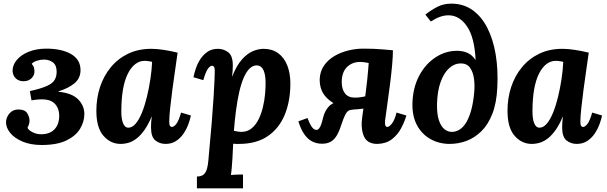

<svg xmlns="http://www.w3.org/2000/svg" viewBox="-20 -779 3330 1054"><path d="M209 17Q149 17 104.5 -1.5Q60 -20 36 -49.5Q12 -79 13 -111Q15 -137 33 -157.5Q51 -178 82 -178Q116 -178 129 -158Q142 -138 142 -117Q142 -107 139 -97Q136 -87 131 -79Q134 -66 157 -54Q180 -42 205 -42Q254 -42 279.5 -69.5Q305 -97 305 -143Q305 -193 271 -218Q237 -243 153 -228L144 -279Q203 -292 235 -306Q267 -320 279 -339Q291 -358 291 -385Q291 -421 270.5 -436.5Q250 -452 221 -452Q202 -452 182 -445.5Q162 -439 154 -428Q163 -419 166 -409.5Q169 -400 169 -385Q169 -365 152.5 -349Q136 -333 109 -333Q84 -333 67.5 -348Q51 -363 49 -388Q48 -420 71 -448.5Q94 -477 136.5 -494.5Q179 -512 234 -512Q319 -512 370.5 -482Q422 -452 422 -394Q422 -349 388.5 -321.5Q355 -294 302 -278V-275Q375 -268 409 -233.5Q443 -199 443 -153Q443 -111 419.5 -72Q396 -33 344.5 -8Q293 17 209 17Z M811 -511Q839 -511 876.5 -505.5Q914 -500 955 -490Q950 -453 942 -399Q934 -345 926.5 -288.5Q919 -232 914 -184.5Q909 -137 909 -111Q909 -93 913.5 -87.5Q918 -82 923 -82Q935 -82 948 -99Q961 -116 974 -161L1028 -145Q1024 -124 1014 -97Q1004 -70 987.5 -45.5Q971 -21 946.5 -5Q922 11 889 11Q857 11 833 -8Q809 -27 809 -80Q809 -93 810 -109Q811 -125 813 -138H812Q794 -95 773.5 -66Q753 -37 731.5 -20Q710 -3 687.5 4Q665 11 642 11Q587 11 548 -33.5Q509 -78 509 -171Q509 -240 529 -301Q549 -362 588 -409.5Q627 -457 683 -484Q739 -511 811 -511ZM774 -445Q746 -445 722.5 -427Q699 -409 681.5 -374Q664 -339 655 -287Q646 -235 646 -166Q646 -125 656 -101.5Q666 -78 684 -78Q706 -78 725 -100.5Q744 -123 759.5 -161.5Q775 -200 786.5 -247.5Q798 -295 805.5 -344.5Q813 -394 815 -439Q810 -441 797.5 -443Q785 -445 774 -445Z M1061 255V190Q1086 190 1098.5 178.5Q1111 167 1116.5 146.5Q1122 126 1124 100Q1135 -17 1142 -102.5Q1149 -188 1152.5 -246Q1156 -304 1157.5 -338.5Q1159 -373 1159 -389Q1159 -407 1154.5 -412.5Q1150 -418 1144 -418Q1133 -418 1121 -401Q1109 -384 1096 -339L1042 -355Q1046 -376 1055 -403Q1064 -430 1080 -454.5Q1096 -479 1119.5 -495Q1143 -511 1176 -511Q1208 -511 1233 -492Q1258 -473 1258 -420Q1258 -401 1257 -389Q1256 -377 1254 -360H1255Q1279 -420 1308.5 -453Q1338 -486 1369 -498.5Q1400 -511 1426 -511Q1474 -511 1507 -487Q1540 -463 1557 -420Q1574 -377 1574 -320Q1574 -225 1543.5 -150Q1513 -75 1450.5 -32Q1388 11 1292 11Q1287 11 1277.5 11Q1268 11 1260 10Q1258 58 1256 90.5Q1254 123 1252 144.5Q1250 166 1248 182Q1264 180 1284 179.5Q1304 179 1314 179V255ZM1304 -55Q1338 -55 1361.5 -74.5Q1385 -94 1400 -125Q1415 -156 1423.5 -192Q1432 -228 1435 -261.5Q1438 -295 1438 -319Q1438 -356 1432 -378Q1426 -400 1415 -410Q1404 -420 1389 -420Q1369 -420 1351.5 -404Q1334 -388 1319.5 -356Q1305 -324 1294 -277Q1283 -230 1275 -168Q1272 -143 1269 -116.5Q1266 -90 1264 -61Q1275 -58 1286.5 -56.5Q1298 -55 1304 -55Z M2051 11Q1995 11 1977 -32.5Q1959 -76 1969 -141Q1980 -213 1986.5 -261.5Q1993 -310 1996 -342Q1999 -374 2001 -395Q2003 -416 2004 -433Q1979 -439 1957 -439Q1914 -439 1885.5 -411.5Q1857 -384 1856 -332Q1855 -292 1873 -267.5Q1891 -243 1928 -243Q1947 -243 1967.5 -246.5Q1988 -250 2022 -259L2018 -189Q1977 -182 1940 -179Q1903 -176 1868 -177L1869 -191Q1814 -202 1774 -241.5Q1734 -281 1735 -345Q1737 -388 1759 -419.5Q1781 -451 1816 -471.5Q1851 -492 1892.5 -502Q1934 -512 1974 -512Q2007 -512 2031 -511Q2055 -510 2079.5 -508Q2104 -506 2137 -503Q2137 -470 2132.5 -420.5Q2128 -371 2121 -316Q2114 -261 2106.5 -209Q2099 -157 2094 -118Q2092 -99 2095.5 -90.5Q2099 -82 2106 -82Q2117 -82 2132 -101.5Q2147 -121 2157 -161L2211 -145Q2201 -111 2182 -75Q2163 -39 2131 -14.5Q2099 10 2051 11ZM1748 10Q1716 10 1691 -4Q1666 -18 1648 -45.5Q1630 -73 1618 -113L1668 -131Q1679 -101 1691 -83.5Q1703 -66 1717 -66Q1725 -66 1731.5 -73.5Q1738 -81 1743.5 -97Q1749 -113 1755 -138Q1763 -168 1781.5 -190.5Q1800 -213 1835.5 -222Q1871 -231 1928 -219L1918 -177Q1904 -177 1894 -171.5Q1884 -166 1875 -148.5Q1866 -131 1854 -95Q1842 -57 1828 -34Q1814 -11 1794.5 -0.5Q1775 10 1748 10Z M2449 11Q2391 11 2344 -15Q2297 -41 2270 -90Q2243 -139 2244 -209Q2246 -297 2281 -363Q2316 -429 2373 -465.5Q2430 -502 2495 -500Q2524 -499 2548 -488Q2572 -477 2591 -449Q2585 -574 2543.5 -634.5Q2502 -695 2442 -695Q2419 -695 2395 -686.5Q2371 -678 2345 -661L2315 -699Q2350 -726 2383 -742.5Q2416 -759 2458 -759Q2524 -759 2573.5 -724Q2623 -689 2655 -626.5Q2687 -564 2701 -480.5Q2715 -397 2710 -299Q2706 -213 2682.5 -153.5Q2659 -94 2622 -58Q2585 -22 2540.5 -5.5Q2496 11 2449 11ZM2460 -55Q2483 -55 2503.5 -68Q2524 -81 2540 -108Q2556 -135 2567 -175.5Q2578 -216 2583 -270Q2587 -310 2582 -347Q2577 -384 2560 -407.5Q2543 -431 2509 -431Q2475 -431 2446 -405Q2417 -379 2399 -329.5Q2381 -280 2379 -209Q2378 -154 2389 -120Q2400 -86 2419 -70.5Q2438 -55 2460 -55Z M3068 -511Q3096 -511 3133.5 -505.5Q3171 -500 3212 -490Q3207 -453 3199 -399Q3191 -345 3183.5 -288.5Q3176 -232 3171 -184.5Q3166 -137 3166 -111Q3166 -93 3170.5 -87.5Q3175 -82 3180 -82Q3192 -82 3205 -99Q3218 -116 3231 -161L3285 -145Q3281 -124 3271 -97Q3261 -70 3244.5 -45.5Q3228 -21 3203.5 -5Q3179 11 3146 11Q3114 11 3090 -8Q3066 -27 3066 -80Q3066 -93 3067 -109Q3068 -125 3070 -138H3069Q3051 -95 3030.5 -66Q3010 -37 2988.5 -20Q2967 -3 2944.5 4Q2922 11 2899 11Q2844 11 2805 -33.5Q2766 -78 2766 -171Q2766 -240 2786 -301Q2806 -362 2845 -409.5Q2884 -457 2940 -484Q2996 -511 3068 -511ZM3031 -445Q3003 -445 2979.5 -427Q2956 -409 2938.5 -374Q2921 -339 2912 -287Q2903 -235 2903 -166Q2903 -125 2913 -101.5Q2923 -78 2941 -78Q2963 -78 2982 -100.5Q3001 -123 3016.5 -161.5Q3032 -200 3043.5 -247.5Q3055 -295 3062.5 -344.5Q3070 -394 3072 -439Q3067 -441 3054.5 -443Q3042 -445 3031 -445Z"/></svg>

Font: Lora Italic
Style: Italic
Weight: 400
Italic angle: -3°
Designer: Olga Karpushina, Alexei Vanyashin (Cyrillic)
Foundry: Cyreal
Version: Version 2.210; ttfautohint (v1.8.1.43-b0c9)